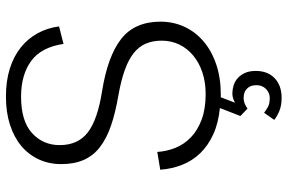

<svg xmlns="http://www.w3.org/2000/svg" viewBox="-181 -571 969 647"><g transform="rotate(-90 303.5 -247.5)"><path d="M247 158Q255 164 266 170.5Q277 177 297 177Q314 177 327 164.5Q340 152 340 132Q340 112 328.5 100.5Q317 89 298 89Q286 89 277 93Q268 97 261 102L236 78L263 9Q212 4 174 -13.5Q136 -31 110.5 -57.5Q85 -84 71.5 -118.5Q58 -153 55 -192L115 -202Q117 -170 129 -140.5Q141 -111 164.5 -88.5Q188 -66 224 -52.5Q260 -39 310 -39Q350 -39 383 -50Q416 -61 440 -81Q464 -101 477 -128Q490 -155 490 -187Q490 -217 480 -240.5Q470 -264 448 -281.5Q426 -299 391 -311.5Q356 -324 306 -333Q247 -343 203.5 -358Q160 -373 131 -395.5Q102 -418 88 -450Q74 -482 74 -526Q74 -567 90 -601.5Q106 -636 135.5 -660.5Q165 -685 207 -698.5Q249 -712 302 -712Q354 -712 395.5 -699Q437 -686 467 -662Q497 -638 515 -605Q533 -572 538 -533L479 -518Q468 -593 421.5 -627Q375 -661 301 -661Q219 -661 178.5 -624Q138 -587 138 -531Q138 -469 181 -436Q224 -403 320 -388Q438 -369 496 -323.5Q554 -278 554 -191Q554 -148 537 -111Q520 -74 488 -46.5Q456 -19 410.5 -3.5Q365 12 309 12H299L281 60Q286 57 294 54Q302 51 312 51Q325 51 338.5 55Q352 59 363 68.5Q374 78 381 93Q388 108 388 130Q388 170 363.5 193.5Q339 217 297 217Q270 217 251 208.5Q232 200 223 192Z"/></g></svg>

Font: Post Grotesk Light
Style: Light
Weight: 300
Version: Version 1.0